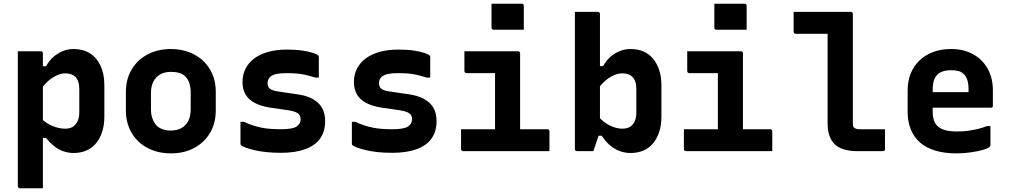

<svg xmlns="http://www.w3.org/2000/svg" viewBox="-20 -814 5440 1034"><path d="M76 -538Q98 -538 118 -538Q138 -538 158.5 -538Q179 -538 200 -538Q204 -538 206 -536.5Q208 -535 209.5 -533Q211 -531 211 -527Q211 -436 211 -345Q211 -254 211 -163Q211 -72 211 19Q211 110 211 200Q190 200 169.5 200Q149 200 129 200Q109 200 87 200Q84 200 81.5 198.5Q79 197 77.5 194.5Q76 192 76 189Q76 111 76 33Q76 -45 76 -124Q76 -203 76 -281Q76 -359 76 -437Q76 -465 76 -490Q76 -515 76 -538ZM376 -550Q427 -550 464 -527Q501 -504 521.5 -460Q542 -416 542 -355V-186Q542 -140 530 -103.5Q518 -67 496.5 -41.5Q475 -16 444.5 -3Q414 10 376 10Q347 10 319.5 0Q292 -10 269 -29Q246 -48 228 -71H199V-179Q226 -151 261.5 -136Q297 -121 331 -121Q356 -121 372 -131Q388 -141 397.5 -160.5Q407 -180 407 -208V-333Q407 -357 401.5 -373.5Q396 -390 386 -400Q377 -409 363 -414Q349 -419 331 -419Q310 -419 286.5 -408.5Q263 -398 241 -379Q219 -360 200 -333V-457H228Q244 -487 267 -507Q290 -527 317.5 -538.5Q345 -550 376 -550Z M900 -550Q954 -550 998.5 -533Q1043 -516 1075 -485.5Q1107 -455 1124.5 -413Q1142 -371 1142 -320V-219Q1142 -151 1111.5 -99Q1081 -47 1026.5 -17.5Q972 12 900 12Q846 12 801.5 -5Q757 -22 725 -52.5Q693 -83 675.5 -125Q658 -167 658 -218V-319Q658 -387 688.5 -439Q719 -491 774 -520.5Q829 -550 900 -550ZM901 -427Q867 -427 843 -413.5Q819 -400 806 -374.5Q793 -349 793 -313V-225Q793 -197 801 -175.5Q809 -154 823 -138Q836 -125 855.5 -118Q875 -111 899 -111Q933 -111 957.5 -124.5Q982 -138 994.5 -164Q1007 -190 1007 -225V-313Q1007 -344 1000 -365.5Q993 -387 979 -401Q966 -415 946.5 -421Q927 -427 901 -427Z M1494 -118Q1555 -118 1577 -132.5Q1599 -147 1599 -172Q1599 -185 1593.5 -194Q1588 -203 1574 -209.5Q1560 -216 1534 -220L1431 -235Q1383 -243 1350.5 -260.5Q1318 -278 1302 -306Q1286 -334 1286 -371Q1286 -413 1303 -445.5Q1320 -478 1351 -500.5Q1382 -523 1426 -535Q1470 -547 1525 -547Q1574 -547 1610 -541.5Q1646 -536 1667 -528.5Q1688 -521 1694 -515Q1695 -514 1695.5 -512.5Q1696 -511 1696.5 -510Q1697 -509 1697 -506Q1697 -479 1697 -451Q1697 -423 1697 -396H1678Q1650 -405 1626.5 -410.5Q1603 -416 1579 -418Q1555 -420 1524 -420Q1485 -420 1463 -414Q1441 -408 1431 -395.5Q1421 -383 1421 -365Q1421 -354 1426 -345Q1431 -336 1444 -330Q1457 -324 1480 -321L1576 -307Q1630 -300 1664 -281Q1698 -262 1714.5 -233Q1731 -204 1731 -162Q1731 -106 1704 -68Q1677 -30 1623.5 -10.5Q1570 9 1493 9Q1450 9 1413 5Q1376 1 1347.5 -6Q1319 -13 1301 -20Q1283 -27 1277 -33Q1276 -35 1275.5 -36.5Q1275 -38 1275 -40Q1275 -69 1275 -98.5Q1275 -128 1275 -158H1294Q1317 -147 1339.5 -139.5Q1362 -132 1386 -127Q1410 -122 1436.5 -120Q1463 -118 1494 -118Z M2094 -118Q2155 -118 2177 -132.5Q2199 -147 2199 -172Q2199 -185 2193.5 -194Q2188 -203 2174 -209.5Q2160 -216 2134 -220L2031 -235Q1983 -243 1950.5 -260.5Q1918 -278 1902 -306Q1886 -334 1886 -371Q1886 -413 1903 -445.5Q1920 -478 1951 -500.5Q1982 -523 2026 -535Q2070 -547 2125 -547Q2174 -547 2210 -541.5Q2246 -536 2267 -528.5Q2288 -521 2294 -515Q2295 -514 2295.5 -512.5Q2296 -511 2296.5 -510Q2297 -509 2297 -506Q2297 -479 2297 -451Q2297 -423 2297 -396H2278Q2250 -405 2226.5 -410.5Q2203 -416 2179 -418Q2155 -420 2124 -420Q2085 -420 2063 -414Q2041 -408 2031 -395.5Q2021 -383 2021 -365Q2021 -354 2026 -345Q2031 -336 2044 -330Q2057 -324 2080 -321L2176 -307Q2230 -300 2264 -281Q2298 -262 2314.5 -233Q2331 -204 2331 -162Q2331 -106 2304 -68Q2277 -30 2223.5 -10.5Q2170 9 2093 9Q2050 9 2013 5Q1976 1 1947.5 -6Q1919 -13 1901 -20Q1883 -27 1877 -33Q1876 -35 1875.5 -36.5Q1875 -38 1875 -40Q1875 -69 1875 -98.5Q1875 -128 1875 -158H1894Q1917 -147 1939.5 -139.5Q1962 -132 1986 -127Q2010 -122 2036.5 -120Q2063 -118 2094 -118Z M2646 -78V-137Q2646 -156 2646 -175.5Q2646 -195 2646 -214Q2646 -235 2646 -255.5Q2646 -276 2646 -296.5Q2646 -317 2646 -337.5Q2646 -358 2646 -379Q2646 -400 2646 -420H2627Q2604 -420 2582 -420Q2560 -420 2537.5 -420Q2515 -420 2492 -420Q2489 -420 2486.5 -421.5Q2484 -423 2482.5 -425.5Q2481 -428 2481 -431Q2481 -458 2481 -484.5Q2481 -511 2481 -538Q2530 -538 2578.5 -538Q2627 -538 2674.5 -538Q2722 -538 2770 -538Q2774 -538 2776 -536.5Q2778 -535 2779.5 -533Q2781 -531 2781 -527Q2781 -479 2781 -432.5Q2781 -386 2781 -339.5Q2781 -293 2781 -248.5Q2781 -204 2781 -161Q2781 -118 2781 -78ZM2463 -118H2927Q2932 -118 2934 -116.5Q2936 -115 2937.5 -113Q2939 -111 2939 -107Q2939 -89 2939 -71.5Q2939 -54 2939 -36.5Q2939 -19 2939 0H2474Q2471 0 2468.5 -1.5Q2466 -3 2464.5 -5Q2463 -7 2463 -11Q2463 -30 2463 -47.5Q2463 -65 2463 -82.5Q2463 -100 2463 -118ZM2627 -794Q2646 -794 2666.5 -794Q2687 -794 2708.5 -794Q2730 -794 2750.5 -794Q2771 -794 2790 -794Q2795 -794 2798 -791Q2801 -788 2801 -783V-654Q2782 -654 2761.5 -654Q2741 -654 2719.5 -654Q2698 -654 2677.5 -654Q2657 -654 2638 -654Q2633 -654 2630 -657Q2627 -660 2627 -665Z M3175 0Q3165 0 3148 0Q3131 0 3114 0Q3097 0 3087 0Q3084 0 3081.5 -1.5Q3079 -3 3077.5 -5Q3076 -7 3076 -11Q3076 -86 3076 -160.5Q3076 -235 3076 -310Q3076 -385 3076 -460Q3076 -535 3076 -610Q3076 -645 3076 -680Q3076 -715 3076 -750Q3092 -750 3107 -750Q3122 -750 3138 -750Q3154 -750 3169 -750Q3184 -750 3200 -750Q3204 -750 3206 -748.5Q3208 -747 3209.5 -745Q3211 -743 3211 -739Q3211 -659 3211 -580Q3211 -501 3211 -422.5Q3211 -344 3211 -265Q3211 -186 3211 -106Q3211 -106 3207.5 -95Q3204 -84 3198.5 -68.5Q3193 -53 3188 -37Q3183 -21 3179 -10.5Q3175 0 3175 0ZM3180 -83 3196 -194Q3226 -157 3262.5 -139Q3299 -121 3331 -121Q3356 -121 3372.5 -131Q3389 -141 3398 -160.5Q3407 -180 3407 -208V-333Q3407 -357 3401.5 -373.5Q3396 -390 3386 -400Q3377 -409 3363 -414Q3349 -419 3331 -419Q3310 -419 3286.5 -409Q3263 -399 3240.5 -380Q3218 -361 3200 -334V-458H3228Q3244 -487 3267 -507.5Q3290 -528 3317.5 -539Q3345 -550 3376 -550Q3414 -550 3444.5 -537Q3475 -524 3496.5 -498.5Q3518 -473 3530 -437Q3542 -401 3542 -355V-186Q3542 -139 3530 -103Q3518 -67 3496.5 -41.5Q3475 -16 3444.5 -3Q3414 10 3376 10Q3345 10 3316 -1Q3287 -12 3263.5 -32.5Q3240 -53 3221 -83Z M3846 -78V-137Q3846 -156 3846 -175.5Q3846 -195 3846 -214Q3846 -235 3846 -255.5Q3846 -276 3846 -296.5Q3846 -317 3846 -337.5Q3846 -358 3846 -379Q3846 -400 3846 -420H3827Q3804 -420 3782 -420Q3760 -420 3737.5 -420Q3715 -420 3692 -420Q3689 -420 3686.5 -421.5Q3684 -423 3682.5 -425.5Q3681 -428 3681 -431Q3681 -458 3681 -484.5Q3681 -511 3681 -538Q3730 -538 3778.5 -538Q3827 -538 3874.5 -538Q3922 -538 3970 -538Q3974 -538 3976 -536.5Q3978 -535 3979.5 -533Q3981 -531 3981 -527Q3981 -479 3981 -432.5Q3981 -386 3981 -339.5Q3981 -293 3981 -248.5Q3981 -204 3981 -161Q3981 -118 3981 -78ZM3663 -118H4127Q4132 -118 4134 -116.5Q4136 -115 4137.5 -113Q4139 -111 4139 -107Q4139 -89 4139 -71.5Q4139 -54 4139 -36.5Q4139 -19 4139 0H3674Q3671 0 3668.5 -1.5Q3666 -3 3664.5 -5Q3663 -7 3663 -11Q3663 -30 3663 -47.5Q3663 -65 3663 -82.5Q3663 -100 3663 -118ZM3827 -794Q3846 -794 3866.5 -794Q3887 -794 3908.5 -794Q3930 -794 3950.5 -794Q3971 -794 3990 -794Q3995 -794 3998 -791Q4001 -788 4001 -783V-654Q3982 -654 3961.5 -654Q3941 -654 3919.5 -654Q3898 -654 3877.5 -654Q3857 -654 3838 -654Q3833 -654 3830 -657Q3827 -660 3827 -665Z M4254 -750Q4285 -750 4316 -750Q4347 -750 4378 -750Q4409 -750 4439 -750Q4469 -750 4500 -750Q4531 -750 4562 -750Q4566 -750 4568 -748.5Q4570 -747 4571.5 -745Q4573 -743 4573 -739Q4573 -684 4573 -625Q4573 -566 4573 -506Q4573 -446 4573 -386Q4573 -326 4573 -267Q4573 -208 4573 -153Q4573 -144 4574 -137.5Q4575 -131 4580 -126Q4585 -122 4592 -120Q4599 -118 4611 -118Q4630 -118 4650 -118Q4670 -118 4689 -118Q4708 -118 4727 -118H4746Q4746 -91 4746 -64.5Q4746 -38 4746 -11Q4746 -7 4744.5 -5Q4743 -3 4741 -1.5Q4739 0 4735 0Q4714 0 4691 0Q4668 0 4644 0Q4620 0 4597 0Q4555 0 4524.5 -9.5Q4494 -19 4475 -37.5Q4456 -56 4446.5 -84Q4437 -112 4437 -150Q4437 -195 4437 -243.5Q4437 -292 4437 -341.5Q4437 -391 4437 -441Q4437 -491 4437 -539.5Q4437 -588 4437 -632H4420Q4395 -632 4369 -632Q4343 -632 4317 -632Q4291 -632 4265 -632Q4260 -632 4257 -635Q4254 -638 4254 -643Q4254 -670 4254 -696.5Q4254 -723 4254 -750Z M5102 -550Q5170 -550 5220.5 -522Q5271 -494 5299 -444Q5327 -394 5327 -327V-244Q5327 -241 5326 -238.5Q5325 -236 5322.5 -235Q5320 -234 5317 -234H5087Q5070 -234 5052.5 -234Q5035 -234 5018 -234H4977L4974 -318H5196Q5196 -322 5196 -325Q5196 -328 5196 -332Q5196 -361 5190 -381.5Q5184 -402 5171 -414Q5160 -426 5143 -431Q5126 -436 5102 -436Q5052 -436 5027.5 -411.5Q5003 -387 5003 -332V-210Q5003 -194 5006 -180Q5009 -166 5014 -155Q5019 -144 5028 -136Q5044 -120 5070.5 -113Q5097 -106 5132 -106Q5168 -106 5195.5 -110Q5223 -114 5248 -120Q5273 -126 5295 -135H5314Q5314 -109 5314 -83.5Q5314 -58 5314 -32Q5314 -30 5313 -28Q5312 -26 5310 -24Q5302 -15 5274 -7Q5246 1 5208 6.5Q5170 12 5131 12Q5065 12 5015 -3.5Q4965 -19 4933 -48Q4901 -77 4884.5 -118.5Q4868 -160 4868 -212V-326Q4868 -377 4884.5 -418Q4901 -459 4932 -488.5Q4963 -518 5006 -534Q5049 -550 5102 -550Z"/></svg>

Font: RecMonoLinear Nerd Font Mono
Style: Bold
Weight: 700
Monospace: yes
Version: Version 1.085; ttfautohint (v1.8.4.7-5d5b);Nerd Fonts 3.2.1